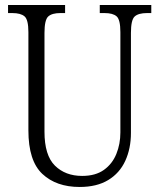

<svg xmlns="http://www.w3.org/2000/svg" viewBox="-20 -734 634 764"><path d="M297 10Q204 10 148.5 -42Q93 -94 93 -215V-606Q93 -656 77.5 -669Q62 -682 29 -682H12V-714H239V-682H220Q187 -682 172 -668.5Q157 -655 157 -603V-210Q157 -116 198.5 -75Q240 -34 307 -34Q360 -34 393.5 -58Q427 -82 443 -121.5Q459 -161 459 -207V-606Q459 -656 444 -669Q429 -682 396 -682H377V-714H582V-682H565Q531 -682 516 -668.5Q501 -655 501 -603V-205Q501 -143 478.5 -94Q456 -45 410.5 -17.5Q365 10 297 10Z"/></svg>

Font: Noto Serif Tamil Condensed Light
Style: Italic
Weight: 300
Width: 3
Italic angle: -12°
Designer: Indian Type Foundry, Tom Grace, and the Monotype Design Team
Foundry: Monotype Imaging Inc.
Version: Version 2.003; ttfautohint (v1.8.4.7-5d5b)